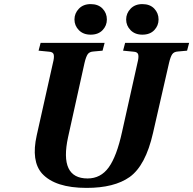

<svg xmlns="http://www.w3.org/2000/svg" viewBox="-20 -901 942 936"><path d="M674 -881Q711 -881 732 -859Q753 -837 753 -806Q753 -776 732 -754Q711 -732 674 -732Q638 -732 616.5 -754Q595 -776 595 -806Q595 -836 616.5 -858.5Q638 -881 674 -881ZM422 -881Q459 -881 480 -859Q501 -837 501 -806Q501 -776 480 -754Q459 -732 422 -732Q386 -732 364.5 -754Q343 -776 343 -806Q343 -836 364.5 -858.5Q386 -881 422 -881ZM159 -241 238 -594Q245 -621 242 -634.5Q239 -648 219 -649L168 -654L178 -692H490L480 -654L436 -650Q416 -649 407.5 -636.5Q399 -624 392 -594L312 -233Q268 -31 407 -31Q471 -31 510 -85Q549 -139 575 -258L650 -594Q657 -621 654 -634.5Q651 -648 631 -649L580 -654L590 -692H902L892 -654L848 -650Q828 -649 819.5 -636.5Q811 -624 804 -594L726 -253Q690 -94 612 -38Q537 15 402 15Q249 15 185 -55Q131 -116 159 -241Z"/></svg>

Font: Lingua Franca
Style: Bold Italic
Weight: 700
Italic angle: -13°
Version: Version 1.19